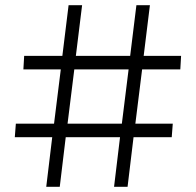

<svg xmlns="http://www.w3.org/2000/svg" viewBox="-20 -719 756 739"><path d="M674 -452H527L501 -243H645L641 -191H494L471 0H419L442 -191H233L210 0H158L181 -191H37L41 -243H188L214 -452H70L73 -504H220L244 -699H296L272 -504H481L505 -699H557L533 -504H677ZM449 -243 475 -452H266L240 -243Z"/></svg>

Font: TypoPRO Montserrat
Style: Regular
Weight: 300
Designer: Julieta Ulanovsky
Foundry: Julieta Ulanovsky
Version: Version 6.001